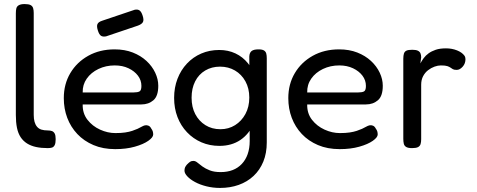

<svg xmlns="http://www.w3.org/2000/svg" viewBox="-20 -719 2347 945"><path d="M215 10Q183 10 157.5 4.5Q132 -1 113 -13Q94 -25 81.5 -44Q69 -63 63.5 -90Q58 -117 58 -153V-653Q58 -668 60.5 -678Q63 -688 73 -693.5Q83 -699 101 -699Q121 -699 130.5 -694Q140 -689 143 -679Q146 -669 146 -655V-154Q146 -134 150 -119.5Q154 -105 162.5 -95Q171 -85 184 -81Q197 -77 215 -77Q227 -77 235.5 -74Q244 -71 249 -62Q254 -53 254 -34Q254 -14 249 -4.5Q244 5 235.5 7.5Q227 10 215 10Z M547 15Q487 15 440 -5Q393 -25 360.5 -59.5Q328 -94 311 -139Q294 -184 294 -236Q294 -305 326 -359Q358 -413 414.5 -444.5Q471 -476 544 -476Q594 -476 633.5 -460.5Q673 -445 701 -419Q729 -393 744 -361Q759 -329 759 -297Q759 -246 735 -225.5Q711 -205 676 -205H387Q386 -161 410.5 -129.5Q435 -98 472.5 -81Q510 -64 548 -64Q576 -64 596 -67Q616 -70 631 -75Q646 -80 657 -85Q668 -90 676.5 -95Q685 -100 693 -102Q702 -104 710.5 -100.5Q719 -97 724 -87Q730 -79 732 -72Q734 -65 734 -57Q734 -43 710 -26Q686 -9 643.5 3Q601 15 547 15ZM387 -264H638Q657 -264 666.5 -269Q676 -274 676 -296Q676 -324 659 -346.5Q642 -369 612.5 -383Q583 -397 545 -397Q501 -397 464.5 -379.5Q428 -362 407 -332Q386 -302 387 -264ZM502 -540Q486 -537 477 -543Q468 -549 462 -568Q455 -589 459.5 -600Q464 -611 483 -617L643 -671Q658 -674 667 -667.5Q676 -661 682 -642Q689 -621 683.5 -610.5Q678 -600 659 -593Z M1063 206Q1028 206 996 198Q964 190 940 177Q916 164 902 149Q888 134 888 121Q888 111 891 104.5Q894 98 900 91Q910 81 916 77Q922 73 932 73Q942 73 952 81.5Q962 90 976.5 100.5Q991 111 1012.5 119.5Q1034 128 1066 128Q1099 128 1125 118Q1151 108 1170 88Q1189 68 1199 39.5Q1209 11 1209 -25L1207 -441Q1208 -460 1218.5 -468Q1229 -476 1252 -476Q1271 -476 1279.5 -470.5Q1288 -465 1290.5 -455.5Q1293 -446 1293 -432V-18Q1293 35 1276 76.5Q1259 118 1228 147Q1197 176 1155 191Q1113 206 1063 206ZM1060 -1Q1012 -1 971.5 -18.5Q931 -36 900.5 -68Q870 -100 853.5 -143Q837 -186 837 -237Q837 -288 853.5 -331Q870 -374 900 -406Q930 -438 970.5 -455.5Q1011 -473 1059 -473Q1103 -473 1139 -456Q1175 -439 1200.5 -407.5Q1226 -376 1239 -333Q1252 -290 1252 -237Q1252 -165 1229 -112Q1206 -59 1163 -30Q1120 -1 1060 -1ZM1065 -83Q1105 -83 1137 -103Q1169 -123 1188 -158Q1207 -193 1207 -239Q1207 -284 1188 -318.5Q1169 -353 1136.5 -372Q1104 -391 1063 -391Q1022 -391 990 -372Q958 -353 940.5 -318.5Q923 -284 923 -238Q923 -192 941 -157.5Q959 -123 991 -103Q1023 -83 1065 -83Z M1652 15Q1592 15 1545 -5Q1498 -25 1465.5 -59.5Q1433 -94 1416 -139Q1399 -184 1399 -236Q1399 -305 1431 -359Q1463 -413 1519.5 -444.5Q1576 -476 1649 -476Q1699 -476 1738.5 -460.5Q1778 -445 1806 -419Q1834 -393 1849 -361Q1864 -329 1864 -297Q1864 -246 1840 -225.5Q1816 -205 1781 -205H1492Q1491 -161 1515.5 -129.5Q1540 -98 1577.5 -81Q1615 -64 1653 -64Q1681 -64 1701 -67Q1721 -70 1736 -75Q1751 -80 1762 -85Q1773 -90 1781.5 -95Q1790 -100 1798 -102Q1807 -104 1815.5 -100.5Q1824 -97 1829 -87Q1835 -79 1837 -72Q1839 -65 1839 -57Q1839 -43 1815 -26Q1791 -9 1748.5 3Q1706 15 1652 15ZM1492 -264H1743Q1762 -264 1771.5 -269Q1781 -274 1781 -296Q1781 -324 1764 -346.5Q1747 -369 1717.5 -383Q1688 -397 1650 -397Q1606 -397 1569.5 -379.5Q1533 -362 1512 -332Q1491 -302 1492 -264Z M2008 10Q1989 10 1979.5 4.5Q1970 -1 1967.5 -11.5Q1965 -22 1965 -36V-430Q1965 -445 1968 -455Q1971 -465 1980 -469.5Q1989 -474 2009 -474Q2027 -474 2036.5 -469.5Q2046 -465 2049.5 -456.5Q2053 -448 2053 -437L2049 -407Q2056 -420 2065.5 -433Q2075 -446 2089.5 -456.5Q2104 -467 2124.5 -474Q2145 -481 2175 -481Q2190 -481 2203.5 -478.5Q2217 -476 2229.5 -471Q2242 -466 2251 -459.5Q2260 -453 2265.5 -445.5Q2271 -438 2271 -428Q2271 -406 2257 -390.5Q2243 -375 2228 -375Q2215 -375 2209 -378.5Q2203 -382 2197.5 -386Q2192 -390 2182 -393.5Q2172 -397 2150 -397Q2135 -397 2118.5 -391Q2102 -385 2087 -373.5Q2072 -362 2062.5 -344Q2053 -326 2053 -302V-34Q2053 -20 2050 -10Q2047 0 2037.5 5Q2028 10 2008 10Z"/></svg>

Font: Fredoka Light
Style: Regular
Weight: 400
Version: Version 2.001